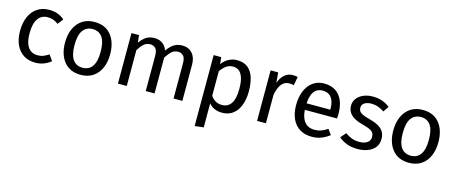

<svg xmlns="http://www.w3.org/2000/svg" viewBox="-46 -1130 4566 1934"><g transform="rotate(15 2237.5 -163.0)"><path d="M287 -539Q334 -539 372.5 -526Q411 -513 448 -482L404 -424Q377 -444 350.5 -453.5Q324 -463 291 -463Q229 -463 192.5 -413.5Q156 -364 156 -261Q156 -192 172.5 -149Q189 -106 219 -86Q249 -66 291 -66Q324 -66 350 -76.5Q376 -87 406 -106L448 -46Q413 -18 373 -3Q333 12 287 12Q216 12 164.5 -20.5Q113 -53 85 -113.5Q57 -174 57 -259Q57 -343 84.5 -406Q112 -469 164 -504Q216 -539 287 -539Z M761 -539Q874 -539 934.5 -464Q995 -389 995 -264Q995 -183 967.5 -120.5Q940 -58 887.5 -23Q835 12 760 12Q648 12 586.5 -63Q525 -138 525 -263Q525 -345 553 -407Q581 -469 633.5 -504Q686 -539 761 -539ZM761 -465Q695 -465 659.5 -416Q624 -367 624 -263Q624 -160 659 -111Q694 -62 760 -62Q826 -62 861 -111.5Q896 -161 896 -264Q896 -367 861 -416Q826 -465 761 -465Z M1386 -539Q1444 -539 1482 -504Q1520 -469 1527 -407L1529 -378V0H1437V-365Q1437 -424 1415 -445.5Q1393 -467 1363 -467Q1320 -467 1292.5 -441.5Q1265 -416 1239 -374L1223 -432Q1250 -479 1289.5 -509Q1329 -539 1386 -539ZM1147 -527H1226L1239 -398V0H1147ZM1676 -539Q1741 -539 1780 -495.5Q1819 -452 1819 -378V0H1727V-365Q1727 -424 1705 -445.5Q1683 -467 1653 -467Q1610 -467 1583 -441.5Q1556 -416 1529 -374L1511 -432Q1540 -479 1579.5 -509Q1619 -539 1676 -539Z M2246 -539Q2316 -539 2359 -505Q2402 -471 2421.5 -409Q2441 -347 2441 -264Q2441 -184 2417.5 -121.5Q2394 -59 2348 -23.5Q2302 12 2234 12Q2187 12 2149.5 -6Q2112 -24 2086 -61L2087 -142Q2107 -105 2139.5 -84Q2172 -63 2212 -63Q2275 -63 2308.5 -112Q2342 -161 2342 -264Q2342 -333 2328.5 -377.5Q2315 -422 2289 -444Q2263 -466 2223 -466Q2177 -466 2142.5 -436Q2108 -406 2088 -371L2080 -440Q2109 -488 2153 -513.5Q2197 -539 2246 -539ZM2004 -527H2083L2092 -439L2096 -400V202L2004 213Z M2827 -539Q2840 -539 2853.5 -537.5Q2867 -536 2879 -533L2862 -443Q2850 -446 2840 -447.5Q2830 -449 2816 -449Q2781 -449 2755.5 -430.5Q2730 -412 2713 -373.5Q2696 -335 2685 -275L2682 -407Q2702 -473 2739.5 -506Q2777 -539 2827 -539ZM2598 -527H2677L2687 -410L2690 -315V0H2598Z M3155 -539Q3226 -539 3274.5 -507.5Q3323 -476 3347.5 -418Q3372 -360 3372 -279Q3372 -266 3371.5 -253.5Q3371 -241 3370 -232H3018V-300H3281Q3281 -302 3281 -303.5Q3281 -305 3281 -306Q3281 -358 3267.5 -393.5Q3254 -429 3226.5 -447.5Q3199 -466 3157 -466Q3119 -466 3091 -445.5Q3063 -425 3048 -380.5Q3033 -336 3033 -265Q3033 -192 3051.5 -147.5Q3070 -103 3102 -83Q3134 -63 3176 -63Q3215 -63 3247 -74Q3279 -85 3313 -109L3353 -54Q3314 -23 3269 -5.5Q3224 12 3169 12Q3096 12 3043.5 -20.5Q2991 -53 2963.5 -114Q2936 -175 2936 -258Q2936 -340 2962.5 -403.5Q2989 -467 3038 -503Q3087 -539 3155 -539Z M3662 -539Q3718 -539 3761 -523.5Q3804 -508 3841 -479L3802 -421Q3767 -444 3734.5 -455Q3702 -466 3665 -466Q3635 -466 3613 -457.5Q3591 -449 3579.5 -433.5Q3568 -418 3568 -397Q3568 -376 3578.5 -361Q3589 -346 3614 -334.5Q3639 -323 3681 -312Q3737 -298 3776 -277.5Q3815 -257 3835.5 -225.5Q3856 -194 3856 -148Q3856 -93 3826.5 -57.5Q3797 -22 3749.5 -5Q3702 12 3648 12Q3581 12 3532.5 -7.5Q3484 -27 3449 -57L3498 -113Q3530 -89 3566.5 -75.5Q3603 -62 3646 -62Q3698 -62 3728.5 -83.5Q3759 -105 3759 -142Q3759 -168 3748.5 -185Q3738 -202 3710 -215Q3682 -228 3631 -241Q3546 -264 3509 -301.5Q3472 -339 3472 -394Q3472 -436 3497 -469Q3522 -502 3565 -520.5Q3608 -539 3662 -539Z M4184 -539Q4297 -539 4357.5 -464Q4418 -389 4418 -264Q4418 -183 4390.5 -120.5Q4363 -58 4310.5 -23Q4258 12 4183 12Q4071 12 4009.5 -63Q3948 -138 3948 -263Q3948 -345 3976 -407Q4004 -469 4056.5 -504Q4109 -539 4184 -539ZM4184 -465Q4118 -465 4082.5 -416Q4047 -367 4047 -263Q4047 -160 4082 -111Q4117 -62 4183 -62Q4249 -62 4284 -111.5Q4319 -161 4319 -264Q4319 -367 4284 -416Q4249 -465 4184 -465Z"/></g></svg>

Font: Fira Sans Variable
Style: Regular
Weight: 400
Designer: Carrois Corporate & Edenspiekermann AG
Foundry: Carrois Corporate GbR & Edenspiekermann AG
Version: Version 4.202